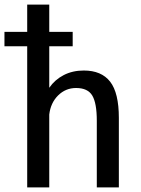

<svg xmlns="http://www.w3.org/2000/svg" viewBox="-28 -820 618 840"><path d="M91 0V-617.5H-8.5V-680.5H91V-800H187.5V-680.5H290V-617.5H187.5V-436Q212 -471.5 250.8 -491.5Q289.5 -511.5 338.5 -511.5Q416 -511.5 454 -462.5Q492 -413.5 492 -304V0H395.5V-292Q395.5 -368.5 375.8 -401.8Q356 -435 305 -435Q259 -435 226.2 -402.5Q193.5 -370 187.5 -319V0Z"/></svg>

Font: League Mono Narrow
Style: Regular
Weight: 400
Width: 3
Designer: Tyler Finck
Foundry: The League of Moveable Type / Tyler Finck
Version: Version 2.210